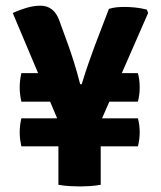

<svg xmlns="http://www.w3.org/2000/svg" viewBox="-20 -666 580 692"><path d="M194 -220.5 26 -619Q46.5 -629 73.8 -637.2Q101 -645.5 125.5 -645.5Q175.5 -645.5 194.5 -590L226.5 -502Q236 -475.5 247 -440.5Q258 -405.5 269 -362.5H274.5Q286 -401 299 -438Q312 -475 322 -502L372.5 -634Q387.5 -638.5 401 -639.8Q414.5 -641 428.5 -641Q446.5 -641 466.8 -639Q487 -637 509 -631.5L514 -619.5L339.5 -220.5ZM268.5 6Q255 6 232.2 4.8Q209.5 3.5 190.5 0V-265.5H343V0Q323 3.5 303 4.8Q283 6 268.5 6ZM57 -138.5Q54.5 -149.5 52.8 -162Q51 -174.5 51 -189.5Q51 -203.5 52.8 -216.5Q54.5 -229.5 57 -239.5H477Q483.5 -216 483.5 -189.5Q483.5 -163 477 -138.5ZM57 -299.5Q54.5 -310.5 52.8 -323.5Q51 -336.5 51 -351Q51 -365.5 52.8 -378.5Q54.5 -391.5 57 -402.5H197V-299.5ZM337 -299.5V-402.5H477Q479.5 -394 481.5 -380.8Q483.5 -367.5 483.5 -351Q483.5 -337 481.8 -324Q480 -311 477 -299.5Z"/></svg>

Font: Signika
Style: Bold
Weight: 700
Designer: Anna Giedry
Foundry: Anna Giedry
Version: Version 2.001